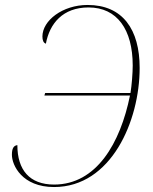

<svg xmlns="http://www.w3.org/2000/svg" viewBox="-20 -744 616 774"><path d="M198 10C428 10 543 -256 543 -470C543 -625 475 -724 333 -724C232 -724 151 -661 151 -597C151 -582 155 -571 165 -568C180 -649 233 -714 337 -714C452 -714 515 -625 515 -480C515 -450 511 -399 506 -369H162L159 -359H504C465 -167 369 0 198 0C99 0 50 -59 50 -159C35 -157 28 -146 28 -120C28 -78 69 10 198 10Z"/></svg>

Font: Noto Serif Display Thin
Style: Italic
Weight: 100
Italic angle: -12°
Designer: Monotype Design Team
Foundry: Monotype Imaging Inc.
Version: Version 2.009